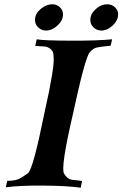

<svg xmlns="http://www.w3.org/2000/svg" viewBox="-20 -877 573 899"><path d="M505 -693 498 -663Q446 -658 431 -654Q416 -650 400 -632Q378 -606 321 -341Q263 -91 280 -64Q291 -47 301 -41Q311 -35 332 -33.5Q353 -32 364 -29L358 2Q297 -7 185.5 -8Q74 -9 7 0L14 -30Q48 -31 64.5 -37.5Q81 -44 111 -66Q135 -85 188 -348Q188 -351 195.5 -383Q203 -415 209.5 -448Q216 -481 223.5 -524.5Q231 -568 231.5 -592.5Q232 -617 228 -633Q222 -645 211.5 -651.5Q201 -658 192 -659Q183 -660 167.5 -660.5Q152 -661 145 -662L152 -693Q182 -687 308.5 -686.5Q435 -686 505 -693ZM533 -807Q532 -780 507 -757Q482 -734 455 -734Q433 -734 417.5 -749Q402 -764 403 -786Q404 -813 429 -835Q454 -857 482 -857Q504 -857 519 -842.5Q534 -828 533 -807ZM275 -807Q274 -780 248.5 -757Q223 -734 196 -734Q174 -734 158.5 -749Q143 -764 144 -786Q145 -814 171 -835.5Q197 -857 225 -857Q246 -857 261 -842.5Q276 -828 275 -807Z"/></svg>

Font: GFS Artemisia
Style: Bold Italic
Weight: 700
Italic angle: -12°
Designer: Designed by Takis Katsoulidis and George D. Matthiopoulos.
Foundry: Designed by Takis Katsoulidis and George D. Matthiopoulos.
Version: Version 1.0